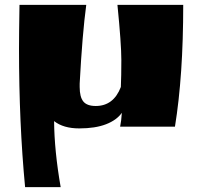

<svg xmlns="http://www.w3.org/2000/svg" viewBox="-20 -520 807 788"><path d="M732 -500Q732 -209 698 0H473Q478 -24 480 -57Q459 -27 415 -10Q371 7 305.5 7Q240 7 202 -23Q203 99 229 248H83Q58 -13 58 -320Q58 -380 60 -500H334Q318 -382 307 -177V-163Q307 -122 322 -103.5Q337 -85 373 -85Q446 -85 476 -163Q478 -207 478 -273.5Q478 -340 462 -500Z"/></svg>

Font: Ruslan Display
Style: Regular
Weight: 400
Version: Version 1.001